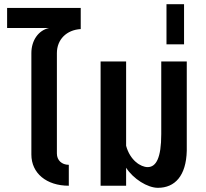

<svg xmlns="http://www.w3.org/2000/svg" viewBox="-20 -888 984 918"><path d="M309 0V-100C275 -100 252 -122 252 -154V-634C252 -699 298 -745 366 -749V-850H14V-754H214C164 -743 130 -695 130 -634V-149C130 -60 202 0 309 0Z M735 10C816 10 870 -47 873 -167V-594H751V-247C751 -132 726 -89 686 -89C653 -89 602 -121 583 -191V-594H461V0H583V-86C617 -33 685 10 735 10Z M776 -676H860V-868H776Z"/></svg>

Font: Vanilla Cream
Style: Bold
Weight: 700
Designer: Jeremy Tribby, Jinavaṁso
Foundry: Tribby Type
Version: Version 1.422;Glyphs 3.1.2 (3151)